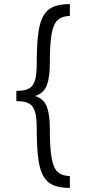

<svg xmlns="http://www.w3.org/2000/svg" viewBox="-20 -820 422 940"><path d="M60 -339V-375Q100 -375 121.5 -386.5Q143 -398 151.5 -427.5Q160 -457 160 -512Q160 -598 167 -654Q174 -710 192 -742Q210 -774 241.5 -787Q273 -800 322 -800V-742Q283 -741 262 -721.5Q241 -702 232.5 -653Q224 -604 224 -513Q224 -444 210.5 -406Q197 -368 161.5 -353.5Q126 -339 60 -339ZM322 100Q273 100 241.5 87Q210 74 192 42Q174 10 167 -46Q160 -102 160 -188Q160 -243 151.5 -272.5Q143 -302 121.5 -313.5Q100 -325 60 -325V-361Q126 -361 161.5 -346.5Q197 -332 210.5 -294.5Q224 -257 224 -187Q224 -97 232.5 -47.5Q241 2 262 21.5Q283 41 322 42Z"/></svg>

Font: Figtree Light Light
Style: Regular
Weight: 300
Version: Version 2.001;gftools[0.9.30]